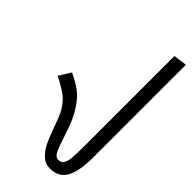

<svg xmlns="http://www.w3.org/2000/svg" viewBox="-51 -864 1207 1207"><g transform="rotate(-45 553.0 -260.5)"><path d="M25 -144Q25 -186 54 -216.5Q83 -247 123 -266Q163 -285 229 -309Q306 -335 337 -354Q383 -382 408.5 -414.5Q434 -447 472 -521L551 -472Q515 -397 482 -359Q449 -321 381 -282Q349 -264 315 -251Q281 -238 227 -220Q161 -199 131 -184Q101 -169 101 -145Q101 -120 118 -108.5Q135 -97 170.5 -93.5Q206 -90 280 -90H1079L1091 0H273Q144 0 84.5 -33.5Q25 -67 25 -144Z"/></g></svg>

Font: Fira GO
Style: Regular
Weight: 400
Designer: Carrois Corporate
Foundry: Carrois Corporate GbR
Version: Version 0.300